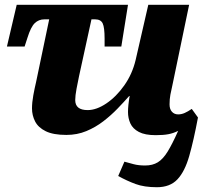

<svg xmlns="http://www.w3.org/2000/svg" viewBox="-20 -556 863 804"><path d="M637 228Q584 228 547.5 214.5Q511 201 475 181L501 121Q519 126 539.5 131.5Q560 137 588 137Q619 137 641 123.5Q663 110 682.5 78Q702 46 726 -8Q706 2 685 6Q664 10 632 10Q587 10 561.5 -3.5Q536 -17 526 -39Q516 -61 516 -87Q516 -114 523 -154H521Q499 -129 472 -101Q445 -73 412.5 -48Q380 -23 341.5 -7Q303 9 258 9Q203 9 171.5 -6.5Q140 -22 127 -47.5Q114 -73 114 -102Q114 -127 119.5 -157Q125 -187 131 -212L186 -475H166Q142 -475 125.5 -459Q109 -443 95 -398L83 -361H9L50 -536H516L488 -361H418V-394Q418 -441 410 -458Q402 -475 378 -475H363L311 -237Q306 -214 300.5 -184.5Q295 -155 295 -137Q295 -95 347 -95Q384 -95 425.5 -123Q467 -151 500.5 -198.5Q534 -246 548 -305L601 -536H772L704 -209Q697 -178 693.5 -159.5Q690 -141 690 -119Q690 -99 700 -88Q710 -77 726 -77Q740 -77 753.5 -83Q767 -89 783 -100L809 -64Q791 32 772.5 97Q754 162 723 195Q692 228 637 228Z"/></svg>

Font: Noto Serif ExtraBold
Style: Italic
Weight: 800
Italic angle: -12°
Designer: Monotype Design Team
Foundry: Monotype Imaging Inc.
Version: Version 2.013